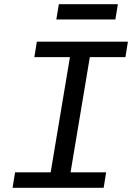

<svg xmlns="http://www.w3.org/2000/svg" viewBox="-20 -897 640 917"><path d="M40 0 52 -74H222L314 -624H144L156 -698H591L579 -624H409L317 -74H487L475 0ZM261 -877H543L531 -804H249Z"/></svg>

Font: IBM Plex Mono Text
Style: Italic
Weight: 450
Italic angle: -9°
Monospace: yes
Designer: Mike Abbink, Paul van der Laan, Pieter van Rosmalen
Foundry: Bold Monday
Version: Version 2.1